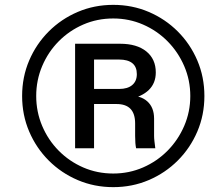

<svg xmlns="http://www.w3.org/2000/svg" viewBox="-20 -755 883 790"><path d="M446 15Q368 15 300 -14Q232 -43 180.5 -94.5Q129 -146 100 -214Q71 -282 71 -360Q71 -438 100 -506Q129 -574 180.5 -625.5Q232 -677 300 -706Q368 -735 446 -735Q524 -735 592 -706Q660 -677 711.5 -625.5Q763 -574 792 -506Q821 -438 821 -360Q821 -282 792 -214Q763 -146 711.5 -94.5Q660 -43 592 -14Q524 15 446 15ZM446 -41Q511 -41 568.5 -66Q626 -91 669.5 -135Q713 -179 738 -237Q763 -295 763 -360Q763 -425 738 -483Q713 -541 669.5 -585Q626 -629 568.5 -654Q511 -679 446 -679Q380 -679 322.5 -654Q265 -629 221.5 -585Q178 -541 153.5 -483Q129 -425 129 -360Q129 -295 153.5 -237Q178 -179 221.5 -135Q265 -91 322.5 -66Q380 -41 446 -41ZM289 -145V-575H474Q543 -575 582 -543.5Q621 -512 621 -457Q621 -369 507 -345L509 -361Q558 -363 586 -338Q614 -313 614 -267V-196Q614 -186 615.5 -173.5Q617 -161 619 -145H540Q538 -154 537 -166.5Q536 -179 536 -196V-247Q536 -287 517 -307Q498 -327 459 -327H325V-389H470Q505 -389 524 -405Q543 -421 543 -450Q543 -480 524.5 -495Q506 -510 470 -510H367V-145Z"/></svg>

Font: Instrument Sans SemiBold
Style: Italic
Weight: 600
Italic angle: -13°
Designer: Rodrigo Fuenzalida
Foundry: fragTYPE
Version: Version 1.000;gftools[0.9.28]